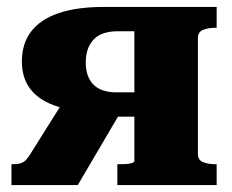

<svg xmlns="http://www.w3.org/2000/svg" viewBox="-20 -533 668 553"><path d="M367 -443H320Q272 -443 249.5 -419Q227 -395 227 -353Q227 -312 249 -289.5Q271 -267 316 -267H383V-197H274L249 -210Q180 -213 134.5 -230Q89 -247 66 -278.5Q43 -310 43 -356Q43 -407 69.5 -442Q96 -477 148.5 -495Q201 -513 278 -513H604V-453H602Q580 -453 565 -447Q550 -441 550 -423V-90Q550 -72 565 -66Q580 -60 602 -60H604V0H318V-60H322Q331 -60 342 -60.5Q353 -61 360 -63.5Q367 -66 367 -69ZM172 -256 328 -211 204 0H13V-60H17Q31 -60 40 -63Q49 -66 55.5 -73Q62 -80 69 -92Z"/></svg>

Font: Roboto Serif 36pt
Style: Bold
Weight: 700
Version: Version 1.008